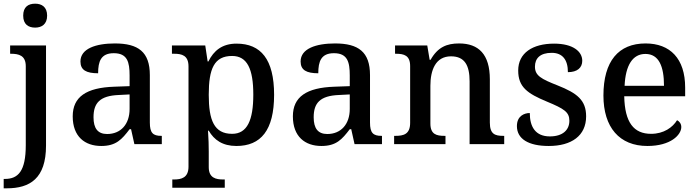

<svg xmlns="http://www.w3.org/2000/svg" viewBox="-34 -783 3790 1043"><path d="M157 -633C192 -633 222 -651 222 -698C222 -746 192 -763 157 -763C120 -763 92 -746 92 -698C92 -651 120 -633 157 -633ZM-14 240H3C128 240 216 187 216 8V-536H21V-491H25C68 -491 106 -482 106 -423V6C106 146 65 189 -7 189H-14Z M516 10C597 10 628 -26 670 -81H678L696 0H845V-45H842C797 -45 780 -61 780 -117V-375C780 -501 717 -547 590 -547C487 -547 403 -519 403 -449C403 -402 435 -385 499 -385C499 -449 514 -494 584 -494C658 -494 670 -446 670 -373V-315L587 -312C435 -307 361 -257 361 -151C361 -41 427 10 516 10ZM548 -55C497 -55 474 -86 474 -146C474 -223 508 -263 612 -267L670 -270V-191C670 -108 622 -55 548 -55Z M902 237H1187V192H1179C1139 192 1100 184 1100 125V40C1100 13 1099 -34 1096 -73H1100C1129 -23 1175 10 1250 10C1383 10 1455 -75 1455 -268C1455 -461 1383 -546 1251 -546C1173 -546 1127 -508 1098 -449H1094L1081 -536H900V-491H912C954 -491 990 -482 990 -422V122C990 183 951 192 911 192H902ZM1227 -56C1129 -56 1100 -130 1100 -268C1100 -409 1129 -479 1227 -479C1309 -479 1342 -408 1342 -269C1342 -130 1309 -56 1227 -56Z M1712 10C1793 10 1824 -26 1866 -81H1874L1892 0H2041V-45H2038C1993 -45 1976 -61 1976 -117V-375C1976 -501 1913 -547 1786 -547C1683 -547 1599 -519 1599 -449C1599 -402 1631 -385 1695 -385C1695 -449 1710 -494 1780 -494C1854 -494 1866 -446 1866 -373V-315L1783 -312C1631 -307 1557 -257 1557 -151C1557 -41 1623 10 1712 10ZM1744 -55C1693 -55 1670 -86 1670 -146C1670 -223 1704 -263 1808 -267L1866 -270V-191C1866 -108 1818 -55 1744 -55Z M2107 0H2386V-45H2381C2337 -45 2304 -53 2304 -112V-317C2304 -402 2332 -477 2416 -477C2491 -477 2517 -427 2517 -341V0H2705V-45H2700C2655 -45 2627 -54 2627 -117V-352C2627 -488 2566 -547 2460 -547C2393 -547 2344 -527 2305 -458H2300L2287 -536H2112V-491H2117C2161 -491 2194 -482 2194 -424V-116C2194 -54 2159 -45 2114 -45H2107Z M2947 10C3071 10 3150 -46 3150 -151C3150 -239 3101 -277 2995 -319C2906 -354 2872 -372 2872 -421C2872 -466 2900 -496 2963 -496C3022 -496 3051 -458 3051 -391C3102 -391 3129 -415 3129 -453C3129 -503 3079 -546 2976 -546C2859 -546 2781 -495 2781 -400C2781 -310 2831 -275 2937 -231C3031 -192 3059 -174 3059 -127C3059 -77 3023 -42 2953 -42C2874 -42 2844 -95 2844 -169C2814 -169 2774 -153 2774 -98C2774 -29 2836 10 2947 10Z M3483 10C3609 10 3667 -50 3667 -93C3667 -112 3655 -125 3644 -130C3620 -91 3572 -56 3503 -56C3409 -56 3360 -117 3357 -260H3688V-307C3688 -465 3606 -547 3473 -547C3326 -547 3244 -451 3244 -264C3244 -91 3331 10 3483 10ZM3573 -317H3359C3364 -429 3403 -490 3472 -490C3546 -490 3573 -421 3573 -317Z"/></svg>

Font: Noto Serif Ethiopic Medium
Style: Regular
Weight: 500
Designer: Monotype Design Team
Foundry: Monotype Imaging Inc.
Version: Version 2.102